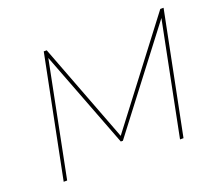

<svg xmlns="http://www.w3.org/2000/svg" viewBox="-116 -869 1197 1039"><g transform="rotate(-20 482.0 -350.0)"><path d="M85 0 225 -700H242L460 -128L896 -700H915L775 0H755L885 -652L462 -99H450L236 -658L105 0Z"/></g></svg>

Font: Montserrat Thin
Style: Italic
Weight: 100
Italic angle: -11.3°
Designer: Julieta Ulanovsky
Foundry: Julieta Ulanovsky
Version: Version 9.000; ttfautohint (v1.8.4.7-5d5b)